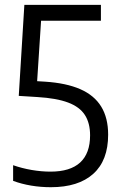

<svg xmlns="http://www.w3.org/2000/svg" viewBox="-20 -760 487 789"><path d="M188.8 9.3Q147.4 9.3 108 2.7Q68.7 -3.9 33.9 -16.7V-81.1Q70.3 -68.4 110.3 -61.5Q150.4 -54.7 187.5 -54.7Q268.6 -54.7 309.4 -92.2Q350.2 -129.8 350.2 -203.7Q350.2 -254.3 328.8 -287.5Q307.4 -320.7 259.9 -338.6Q212.3 -356.5 133.9 -361.2L57.1 -366L80.1 -740H394.7V-674.8H116.7L151 -708.6L130.5 -394L88.3 -429.1L165.1 -424.4Q252.1 -418.8 309.8 -393.6Q367.5 -368.3 395.9 -321.9Q424.4 -275.5 424.4 -206.5Q424.4 -100.6 363.3 -45.7Q302.3 9.3 188.8 9.3Z"/></svg>

Font: Encode Sans SC Condensed Thin
Style: Regular
Weight: 100
Width: 3
Designer: Multiple Designers
Foundry: Impallari Type
Version: Version 3.002